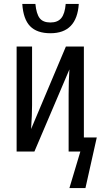

<svg xmlns="http://www.w3.org/2000/svg" viewBox="-20 -775 529 982"><path d="M94 -755H161Q166 -704 183 -682Q200 -660 238 -660Q275 -660 293.5 -682.5Q312 -705 316 -755H383Q373 -605 238 -605Q169 -605 134 -641Q99 -677 94 -755ZM391 0H331V-292Q331 -363 335 -420L156 0H65V-537H144V-237Q144 -188 139 -115L317 -537H409V-72H475L417 187H335Z"/></svg>

Font: Noto Sans UI Cond
Style: Regular
Weight: 400
Width: 3
Designer: Monotype Design Team
Foundry: Monotype Imaging Inc.
Version: Version 1.001